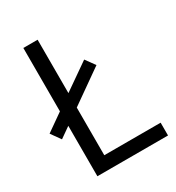

<svg xmlns="http://www.w3.org/2000/svg" viewBox="-172 -795 822 897"><g transform="rotate(-30 239.5 -346.0)"><path d="M471 0H90V-272L33 -232L-4 -284L90 -350V-692H167V-404L309 -503L346 -452L167 -326V-69H471Z"/></g></svg>

Font: Titillium Web
Style: Regular
Weight: 400
Version: Version 1.001;PS 57.000;hotconv 1.0.70;makeotf.lib2.5.55311